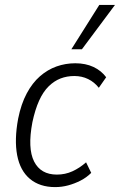

<svg xmlns="http://www.w3.org/2000/svg" viewBox="-20 -755 489 783"><path d="M205 8Q142 8 102 -25.5Q62 -59 50 -122Q38 -185 54 -271Q66 -331 89 -374Q112 -417 143 -444Q174 -471 210.5 -484Q247 -497 287 -497Q329 -497 361 -482Q393 -467 413 -440L383 -397Q365 -420 339.5 -432.5Q314 -445 283 -445Q253 -445 227 -435Q201 -425 178.5 -403Q156 -381 139.5 -344.5Q123 -308 112 -256Q92 -150 119 -96.5Q146 -43 212 -43Q246 -43 275.5 -56.5Q305 -70 331 -93L352 -50Q333 -31 308.5 -18.5Q284 -6 258 1Q232 8 205 8ZM271 -554 385 -735H449L314 -554Z"/></svg>

Font: Nunito Sans 10pt Condensed Light
Style: Italic
Weight: 300
Width: 3
Italic angle: -9°
Designer: Vernon Adams
Foundry: Vernon Adams
Version: Version 3.101;gftools[0.9.27]